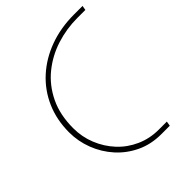

<svg xmlns="http://www.w3.org/2000/svg" viewBox="-200 -809 918 918"><g transform="rotate(-45 259.0 -350.0)"><path d="M351 0Q282 0 226 -26.5Q170 -53 129.5 -98Q89 -143 67 -200Q45 -257 45 -318Q45 -402 75.5 -472Q106 -542 162 -593Q218 -644 294 -672Q370 -700 461 -700H518L514 -677H460Q387 -677 318 -655Q249 -633 193.5 -588Q138 -543 105.5 -475.5Q73 -408 73 -318Q73 -259 94.5 -206Q116 -153 154 -112Q192 -71 244.5 -47.5Q297 -24 358 -24H412L408 0Z"/></g></svg>

Font: MuseoModerno Thin Thin
Style: Italic
Weight: 250
Italic angle: -9°
Version: Version 1.003